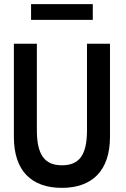

<svg xmlns="http://www.w3.org/2000/svg" viewBox="-20 -904 608 927"><path d="M428 -884H130V-808H428ZM400 -693V-275C400 -156 363 -106 279 -106C196 -106 158 -156 158 -275V-693H47V-243C47 -79 132 3 279 3C424 3 511 -79 511 -243V-693Z"/></svg>

Font: Bluebird
Style: LiNrw
Weight: 300
Designer: Jasper
Foundry: Cannot Into Space Fonts
Version: Version 0.98